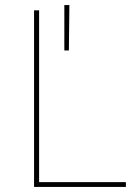

<svg xmlns="http://www.w3.org/2000/svg" viewBox="-20 -741 539 761"><path d="M115 0H479V-19H135V-700H115ZM235 -541H253L255 -721H235Z"/></svg>

Font: Chess Sans Thin
Style: Regular
Weight: 100
Designer: Wolf Bōese
Foundry: Wolf Bōese
Version: Version 7.223;Glyphs 3.3 (3306)